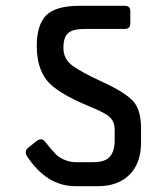

<svg xmlns="http://www.w3.org/2000/svg" viewBox="-20 -643 579 663"><path d="M467 -201V-150Q467 -80 427.5 -40Q388 0 317 0H241Q141 0 73 -104Q69 -110 69 -118.5Q69 -127 81 -136L104 -154Q113 -162 121 -162Q129 -162 134 -155.5Q139 -149 156 -129Q173 -109 180 -104Q209 -83 243 -83H302Q343 -83 359.5 -102Q376 -121 376 -159V-196Q376 -228 350 -246Q327 -260 290 -275Q174 -323 140.5 -367Q107 -411 107 -484Q107 -557 139.5 -590Q172 -623 256 -623H410Q430 -623 430 -605V-562Q430 -543 410 -543H273Q232 -543 215.5 -529Q199 -515 199 -477.5Q199 -440 228.5 -417.5Q258 -395 335 -359.5Q412 -324 439.5 -294Q467 -264 467 -201Z"/></svg>

Font: Rajdhani Semibold
Style: Regular
Weight: 600
Designer: Satya Rajpurohit, Jyotish Sonowal
Foundry: Indian Type Foundry
Version: Version 1.200;PS 1.0;hotconv 1.0.78;makeotf.lib2.5.61930; tt